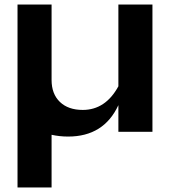

<svg xmlns="http://www.w3.org/2000/svg" viewBox="-20 -580 751 845"><path d="M57.1 -560.1H207V-228Q207 -166.5 243.7 -131.3Q280.3 -96.2 344.2 -96.2Q444.3 -96.2 501 -200.2V-560.1H650.9V0H501V-117.2Q437 21 279.8 21Q242.2 21 207 13.2V245.1H57.1Z"/></svg>

Font: Mattone
Style: Regular
Weight: 400
Width: 6
Designer: Nunzio Mazzaferro
Foundry: Collletttivo
Version: Version 2.000;Glyphs 3.2 (3217)